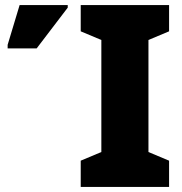

<svg xmlns="http://www.w3.org/2000/svg" viewBox="-20 -734 714 754"><path d="M644 0H297V-103L378 -137V-577L297 -611V-714H644V-611L563 -577V-137L644 -103ZM10 -544V-558L57 -714H246V-704L124 -544Z"/></svg>

Font: Noto Sans SemiCondensed Black
Style: Regular
Weight: 900
Width: 4
Designer: Monotype Design Team
Foundry: Monotype Imaging Inc.
Version: Version 2.013; ttfautohint (v1.8.4.7-5d5b)